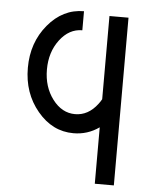

<svg xmlns="http://www.w3.org/2000/svg" viewBox="-49 -695 564 735"><g transform="rotate(5 232.5 -327.0)"><path d="M416 0H342.8V-216.8Q298.8 -185.5 244.1 -185.5Q163.1 -185.5 106 -254.2Q48.8 -322.8 48.8 -419.9Q48.8 -517.1 106 -585.7Q163.1 -654.3 244.1 -654.3V-581.1Q193.4 -581.1 157.7 -533.9Q122.1 -486.8 122.1 -419.9Q122.1 -353 157.7 -305.9Q193.4 -258.8 244.1 -258.8Q294.9 -258.8 330.6 -306.2Q337.4 -314.9 342.8 -324.7V-644.5H416Z"/></g></svg>

Font: Catrinity
Style: Regular
Weight: 400
Designer: Alexander Lange
Foundry: High-Logic / Made with FontCreator
Version: Version 2.090;May 20, 2024;FontCreator 15.0.0.2974 64-bit